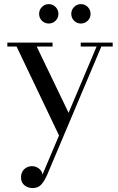

<svg xmlns="http://www.w3.org/2000/svg" viewBox="-20 -672 586 955"><path d="M162.5 -440.5 330.5 -91.5 282 19.5 62.5 -440.5H16.5V-460H241.5V-440.5ZM540.5 -460V-440.5H484L214.5 198Q201 228.5 185.2 246Q169.5 263.5 141 263.5Q128.5 263.5 115.5 258Q102.5 252.5 93.5 240.8Q84.5 229 84.5 210Q84.5 193.5 91.8 181Q99 168.5 111.5 161.5Q124 154.5 140 154.5Q152.5 154.5 163.2 159.8Q174 165 181.8 174.2Q189.5 183.5 191.5 196L460.5 -440.5H381.5V-460ZM382.5 -555Q362.5 -555 348.5 -569Q334.5 -583 334.5 -603Q334.5 -623 348.5 -637.2Q362.5 -651.5 382.5 -651.5Q402.5 -651.5 416.5 -637.2Q430.5 -623 430.5 -603Q430.5 -583 416.5 -569Q402.5 -555 382.5 -555ZM222.5 -555Q202.5 -555 188.5 -569Q174.5 -583 174.5 -603Q174.5 -623 188.5 -637.2Q202.5 -651.5 222.5 -651.5Q242.5 -651.5 256.5 -637.2Q270.5 -623 270.5 -603Q270.5 -583 256.5 -569Q242.5 -555 222.5 -555Z"/></svg>

Font: Bodoni Moda SC 11pt
Style: Regular
Weight: 400
Version: Version 2.005